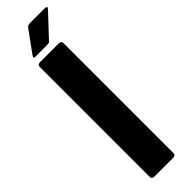

<svg xmlns="http://www.w3.org/2000/svg" viewBox="-296 -850 840 840"><g transform="rotate(-45 124.0 -430.0)"><path d="M40 -14V-694Q40 -708 56 -708H171Q187 -708 187 -694V-14Q187 0 171 0H56Q40 0 40 -14ZM60 -739Q50 -739 49.5 -742.5Q49 -746 57 -757L126 -852Q131 -860 149 -860H238Q245 -860 247.5 -856.5Q250 -853 242 -845L149 -746Q144 -740 139.5 -739.5Q135 -739 126 -739Z"/></g></svg>

Font: Glory ExtraBold
Style: Regular
Weight: 800
Designer: Robert Leuschke
Foundry: Robert Leuschke
Version: Version 1.011